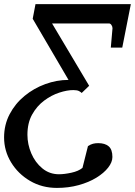

<svg xmlns="http://www.w3.org/2000/svg" viewBox="-20 -691 661 940"><path d="M620.6 -670.9 578.6 -458H522.5L530.8 -552.7Q530.8 -561 525.6 -568.6Q520.5 -576.2 513.7 -576.2H234.9L416.5 -271L379.9 -235.8Q376.5 -239.7 367.2 -244.9Q357.9 -250 338.9 -250Q308.6 -250 270.3 -237.5Q231.9 -225.1 196.3 -198.5Q160.6 -171.9 137.5 -130.6Q114.3 -89.4 114.3 -31.2Q114.3 15.6 133.3 60.1Q152.3 104.5 187.3 133.3Q222.2 162.1 268.6 162.1Q295.4 162.1 329.8 154.5Q364.3 147 383.8 130.9L410.6 24.4Q423.8 15.6 435.5 12.7Q447.3 9.8 460.9 9.8Q494.1 9.8 512.2 25.4Q530.3 41 530.3 77.6Q530.3 103 509.5 129.6Q488.8 156.2 451.7 179Q414.6 201.7 365.2 215.3Q315.9 229 258.8 229Q185.5 229 127 194.6Q68.4 160.2 34.2 103.8Q0 47.4 0 -18.1Q0 -80.1 27.1 -131.8Q54.2 -183.6 99.9 -221.2Q145.5 -258.8 201.7 -279.3Q257.8 -299.8 315.4 -299.8L140.1 -599.1L153.8 -670.9Z"/></svg>

Font: Charis
Style: Italic
Weight: 400
Italic angle: -11°
Designer: Walt Agee, Miriam Martin, Annie Olsen, Victor Gaultney, Lorna Priest, Alan Ward, Bob Hallissy, Martin Hosken, Sharon Cor
Foundry: SIL Global
Version: Version 7.000